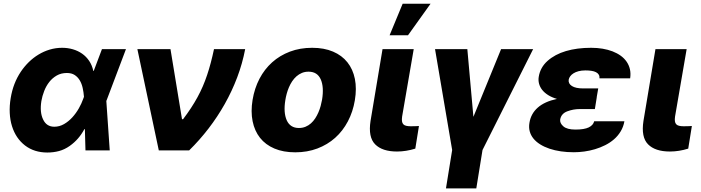

<svg xmlns="http://www.w3.org/2000/svg" viewBox="-20 -810 3776 1034"><path d="M37.6 -282Q44.4 -322.8 57.9 -357.8Q71.4 -392.8 92.3 -424Q111.2 -452.1 135.3 -475.7Q159.4 -499.3 187.7 -516.3Q215.9 -533.4 248 -543Q280.2 -552.6 314.6 -552.6Q344.8 -552.6 372.3 -544.6Q399.9 -536.6 422.2 -521Q444.6 -505.3 460.2 -482.1Q475.9 -458.8 482.6 -427.9H484.7L529.1 -545.5H658.4L554.7 -271.3L552.6 -266.3L571 0H440.3L437.1 -114.7L434.3 -114.3Q419.4 -86.6 400.2 -64.5Q381 -42.3 355.5 -24.1Q327.8 -4.6 297.9 3.4Q268.1 11.4 234.7 11.4Q164.4 11.4 114.7 -26.6Q90.2 -45.5 72.4 -71.7Q54.7 -98 44.6 -130.5Q34.4 -163 32.5 -201.2Q30.5 -239.3 37.6 -282ZM212.4 -166.2Q230.8 -127.5 272.4 -127.5Q300.4 -127.5 325.1 -141.9Q349.8 -156.2 369.9 -178.4Q389.9 -200.6 404.7 -226.7Q419.4 -252.8 427.6 -276.3L432.2 -288.7Q430.4 -313.2 425.2 -336.5Q420.1 -359.7 409.4 -377.5Q398.8 -395.2 382.1 -406.1Q365.4 -416.9 340.2 -416.9Q309.3 -416.9 285.7 -403.4Q262.1 -389.9 245.2 -368.3Q228.3 -346.6 217.9 -319.6Q207.4 -292.6 202.8 -265.6Q193.2 -204.9 212.4 -166.2Z M719.8 -545.5H898.1L960.2 -168H965.9Q989.3 -198.9 1008.5 -228.2Q1027.7 -257.5 1043.5 -286.4Q1059.3 -315.3 1072.1 -345Q1084.9 -374.6 1095.5 -406.4Q1106.2 -438.2 1115.2 -472.5Q1124.3 -506.7 1132.5 -545.5H1300.4Q1285.5 -467.7 1257.5 -393.5Q1229.4 -319.2 1190.5 -250.2Q1151.6 -181.1 1103.2 -118.1Q1054.7 -55 998.6 0H835.2Z M1340.2 -272Q1350.5 -334.2 1377.3 -385.7Q1404.1 -437.1 1445.5 -474.3Q1486.9 -511.4 1541.4 -532Q1595.9 -552.6 1661.2 -552.6Q1725.5 -552.6 1773.4 -532.1Q1821.4 -511.7 1851 -474.4Q1880.7 -437.1 1891.2 -385.1Q1901.6 -333.1 1891 -269.9Q1880.7 -208.1 1853.5 -156.4Q1826.3 -104.8 1785 -67.8Q1743.6 -30.9 1689.3 -10.3Q1634.9 10.3 1570 10.3Q1505.7 10.3 1457.7 -10.1Q1409.8 -30.5 1380.3 -67.8Q1350.9 -105.1 1340.4 -157.1Q1329.9 -209.2 1340.2 -272ZM1524.1 -162.3Q1543 -120.7 1589.5 -120.7Q1609.4 -120.7 1625.5 -127.5Q1641.7 -134.2 1654.7 -145.8Q1667.6 -157.3 1677.6 -172.6Q1687.5 -187.9 1694.8 -204.9Q1702.1 -221.9 1706.9 -239.5Q1711.6 -257.1 1714.5 -273.4Q1725.5 -341.3 1707.4 -382.5Q1688.9 -424 1641.7 -424Q1622.2 -424 1606 -417.3Q1589.8 -410.5 1576.7 -399Q1563.6 -387.4 1553.4 -372.2Q1543.3 -356.9 1536 -339.8Q1528.8 -322.8 1524 -305Q1519.2 -287.3 1516.7 -271Q1505.7 -204.5 1524.1 -162.3Z M1975.5 -158.7 2040.1 -545.5H2208.1L2145.6 -182.5Q2143.5 -167.3 2144.9 -157.1Q2146.3 -147 2151.8 -141Q2157.3 -134.9 2167.4 -132.5Q2177.6 -130 2192.5 -130Q2207.4 -130 2216.8 -130.5Q2226.2 -131 2236.2 -131.4L2216.6 -9.6Q2166.5 6 2117.9 6Q2038.7 6 2000.4 -32.7Q1962 -71.4 1975.5 -158.7ZM2148.4 -789.8H2298.7L2177.2 -620H2078.1Z M2322.8 -545.5H2496.8L2529.5 -180.8L2678.6 -545.5H2851.2L2578.5 -2.1L2545.1 204.5H2381.7L2415.1 -2.1Z M2831.3 -148.8Q2839.1 -197.8 2876.1 -230.5Q2913 -263.1 2979.4 -277.3Q2952.4 -285.2 2932.5 -297.6Q2912.6 -310 2900.2 -325.6Q2887.8 -341.3 2883 -359.4Q2878.2 -377.5 2881.4 -396.7Q2889.6 -447.1 2928.6 -481.9Q2968.4 -517.4 3027.9 -535Q3087.4 -552.6 3163.7 -552.6Q3228.7 -552.6 3278.8 -533.4Q3303.6 -523.8 3323 -509.8Q3342.3 -495.7 3354.9 -477.3Q3367.5 -458.8 3372.5 -436.6Q3377.5 -414.4 3373.6 -388.1H3208.5Q3209.5 -399.9 3204.5 -408Q3199.6 -416.2 3189.5 -421.3Q3179.3 -426.5 3165 -428.6Q3150.6 -430.8 3132.8 -430.8Q3111.9 -430.8 3095.7 -426.5Q3079.5 -422.2 3068.4 -415.1Q3057.2 -408 3050.8 -399.1Q3044.4 -390.3 3042.6 -380.7Q3039.8 -359.4 3060.2 -346.6Q3080.6 -333.8 3120.4 -333.8H3201.7L3193.5 -286.2H3193.9L3183.6 -222.7H3102.3Q3067.8 -222.7 3035.5 -210.6Q3002.8 -198.5 2996.8 -166.9Q2994 -146.7 3014.2 -129.3Q3034.1 -112.2 3079.2 -112.2Q3126.4 -112.2 3150.6 -123.9Q3174.7 -135.7 3180 -157H3342.7Q3337.4 -126.8 3322.6 -102.5Q3307.9 -78.1 3286.6 -59.7Q3265.3 -41.2 3239 -28.1Q3212.7 -14.9 3184.1 -6.4Q3155.5 2.1 3126.4 6Q3097.3 9.9 3070.3 9.9Q2996.4 9.9 2939.3 -9.2Q2910.9 -18.8 2888.8 -32.7Q2866.8 -46.5 2852.6 -64.1Q2838.4 -81.7 2832.7 -103Q2827.1 -124.3 2831.3 -148.8Z M3445.3 -158.7 3509.9 -545.5H3677.9L3615.4 -182.5Q3613.3 -167.3 3614.7 -157.1Q3616.1 -147 3621.6 -141Q3627.1 -134.9 3637.3 -132.5Q3647.4 -130 3662.3 -130Q3677.2 -130 3686.6 -130.5Q3696 -131 3706 -131.4L3686.4 -9.6Q3636.4 6 3587.7 6Q3508.5 6 3470.2 -32.7Q3431.8 -71.4 3445.3 -158.7Z"/></svg>

Font: Inter P Extra Bold
Style: Italic
Weight: 800
Italic angle: 9.39999°
Designer: Rasmus Andersson
Foundry: rsms
Version: Version 3.018;git-588b23468